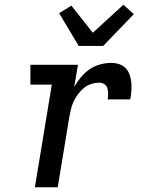

<svg xmlns="http://www.w3.org/2000/svg" viewBox="-20 -795 640 815"><path d="M128 0 200 -436H109V-520H311L295 -426Q307 -447 323.5 -467Q340 -487 360.5 -501Q381 -515 405 -521.5Q429 -528 452 -528Q470 -528 486.5 -522.5Q503 -517 514 -505Q525 -493 530.5 -477Q536 -461 537.5 -443.5Q539 -426 537.5 -408.5Q536 -391 533 -373H437Q439 -385 439 -397Q439 -409 436 -420Q433 -431 423.5 -437.5Q414 -444 402 -444Q385 -444 367.5 -438.5Q350 -433 336 -421.5Q322 -410 311 -395Q300 -380 292.5 -364Q285 -348 281 -331Q277 -314 274 -297L225 0ZM314 -600 231 -739 283 -771 374 -656 504 -775 548 -735 418 -600Z"/></svg>

Font: Iosevka Etoile Medium
Style: Italic
Weight: 500
Italic angle: -9°
Designer: Belleve Invis
Foundry: Belleve Invis
Version: Version 22.1.2; ttfautohint (v1.8.4)